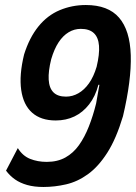

<svg xmlns="http://www.w3.org/2000/svg" viewBox="-20 -735 541 765"><path d="M153 10Q116 10 88 2Q60 -6 40 -20Q20 -34 4 -55L51 -145Q70 -114 100 -102Q130 -90 166 -90Q209 -90 240.5 -107.5Q272 -125 294.5 -156.5Q317 -188 334 -231Q351 -274 363 -323L376 -397H372Q360 -351 335 -319Q310 -287 276.5 -271Q243 -255 202 -255Q143 -255 108 -286Q73 -317 64.5 -376.5Q56 -436 76 -518Q97 -585 133 -629.5Q169 -674 218 -694.5Q267 -715 322 -715Q411 -715 454.5 -664.5Q498 -614 501 -515Q504 -416 470 -272Q443 -182 407.5 -126.5Q372 -71 330.5 -41Q289 -11 243.5 -0.5Q198 10 153 10ZM243 -350Q269 -350 292.5 -363.5Q316 -377 334.5 -403Q353 -429 365 -469Q377 -519 374.5 -552.5Q372 -586 354 -603Q336 -620 302 -620Q276 -620 253.5 -606.5Q231 -593 213.5 -566.5Q196 -540 184 -499Q172 -451 174 -417.5Q176 -384 193 -367Q210 -350 243 -350Z"/></svg>

Font: Nunito Sans 7pt Condensed
Style: Bold Italic
Weight: 700
Width: 3
Italic angle: -9°
Designer: Vernon Adams
Foundry: Vernon Adams
Version: Version 3.101;gftools[0.9.27]